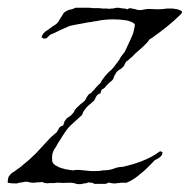

<svg xmlns="http://www.w3.org/2000/svg" viewBox="-43 -473 490 496"><path d="M154 2Q147 -1 136 -1Q129 -1 123 -0.5Q117 0 112 -1Q108 -1 104.5 -1Q101 -1 98 0H84Q80 1 74 0Q71 -1 69 -1.5Q67 -2 65 -3Q62 -2 56 -2Q50 -2 47 -1H43Q37 -1 34 -2Q30 -3 27 -3.5Q24 -4 20 -3Q16 -2 11 -1.5Q6 -1 0 1Q-7 1 -13 0.5Q-19 0 -23 -1V-5Q-23 -8 -21 -16Q-19 -19 -16.5 -22Q-14 -25 -11 -27Q-7 -29 -4 -31.5Q-1 -34 2 -36Q10 -41 14 -45Q24 -53 33 -61Q42 -69 50 -77L86 -116Q92 -122 95 -124L104 -132Q106 -137 108 -138Q108 -140 109 -141.5Q110 -143 111 -144L115 -147Q117 -148 118 -148Q119 -148 120 -149Q121 -150 121 -151.5Q121 -153 122 -154Q123 -156 123 -157.5Q123 -159 124 -160Q126 -163 128.5 -166Q131 -169 135 -171Q144 -177 148 -184Q149 -186 150 -188Q151 -190 152 -191Q155 -195 160 -199Q162 -201 164 -203Q166 -205 168 -206Q171 -208 177 -214L180 -220Q182 -224 183 -225Q185 -228 188 -231Q192 -231 194 -235Q197 -238 200 -241Q203 -244 205 -247Q210 -253 216 -258Q218 -260 218 -262L220 -265Q228 -277 238 -287Q245 -292 249.5 -298Q254 -304 258 -309Q260 -312 262.5 -315Q265 -318 267 -322Q269 -326 271.5 -329Q274 -332 276 -335Q278 -337 280 -340.5Q282 -344 284 -349L295 -373Q298 -379 300 -384.5Q302 -390 303 -395Q306 -407 305 -411Q297 -418 282.5 -420.5Q268 -423 249 -423Q239 -423 228.5 -422Q218 -421 209 -419Q206 -418 202 -418Q198 -418 193 -416Q188 -416 183 -415Q178 -414 173 -413L151 -409Q141 -407 137 -406L112 -395Q106 -392 100 -389Q94 -386 88 -384Q85 -382 80 -377Q78 -374 74 -373.5Q70 -373 68 -374L66 -376Q64 -376 64 -377Q68 -389 81 -396Q94 -406 101 -410Q105 -413 107.5 -416.5Q110 -420 112 -424L122 -440Q128 -445 136 -448Q142 -448 152 -453H173Q179 -453 185 -453Q191 -453 197 -452Q204 -452 210 -452Q216 -452 221 -451Q227 -451 231.5 -451Q236 -451 239 -450Q241 -451 247 -451Q252 -451 253 -452Q261 -454 269 -452Q274 -451 277.5 -451Q281 -451 283 -450Q286 -448 288 -450Q290 -452 293 -452Q295 -451 297.5 -451Q300 -451 302 -450Q304 -450 306 -449.5Q308 -449 310 -448Q319 -446 327 -448Q332 -449 335.5 -449.5Q339 -450 342 -450Q347 -450 352 -449.5Q357 -449 362 -449Q370 -449 376.5 -449.5Q383 -450 389 -451Q394 -451 399.5 -451Q405 -451 409 -450Q419 -449 427 -444Q427 -440 426 -438Q417 -429 407.5 -420.5Q398 -412 388 -404Q378 -396 368 -388.5Q358 -381 348 -374Q344 -373 341 -368Q339 -365 335 -361Q331 -357 326 -352Q321 -347 316 -343Q307 -336 298 -326Q295 -324 291 -320Q286 -315 283 -314L279 -307Q278 -303 275 -300Q270 -295 264 -292Q257 -287 255 -281Q253 -279 252 -276Q251 -273 250 -270Q248 -266 244 -263Q240 -260 238 -258Q236 -256 233 -253Q230 -250 228 -247Q225 -244 219 -241Q219 -238 218 -237Q217 -236 217 -232Q212 -231 207 -226Q206 -225 204 -221L201 -214L191 -205Q188 -203 185 -200Q182 -197 180 -195Q176 -189 174 -187Q171 -183 169 -176Q164 -171 157.5 -165.5Q151 -160 146 -155Q140 -150 135 -144.5Q130 -139 126 -133Q119 -123 112 -111Q108 -106 104.5 -99Q101 -92 97 -87Q94 -82 92 -74Q91 -67 92 -56Q94 -50 100 -46Q104 -44 107.5 -42Q111 -40 115 -39Q120 -38 124 -36.5Q128 -35 132 -35Q137 -34 140 -33.5Q143 -33 145 -33Q150 -33 152 -34H162L193 -31H202Q208 -31 213.5 -31.5Q219 -32 224 -33Q239 -33 250 -37Q262 -42 274 -42Q301 -48 324 -57Q350 -67 370 -82Q374 -82 374 -81Q376 -81 376 -80Q378 -79 376 -77V-74Q371 -66 364 -63Q355 -59 351 -53Q344 -46 336.5 -38.5Q329 -31 320 -24Q312 -17 303 -11Q294 -5 284 -1H269Q266 0 262.5 0Q259 0 255 1Q246 1 240 -1Q237 -2 235 0Q231 2 230 2H200Q199 0 194 -1Q189 -1 186 -2Q184 -1 180.5 0Q177 1 173 1Q165 4 154 2Z"/></svg>

Font: Estonia
Style: Regular
Weight: 400
Designer: Robert E. Leuschke
Foundry: Robert E. Leuschke
Version: Version 1.014; ttfautohint (v1.8.3)